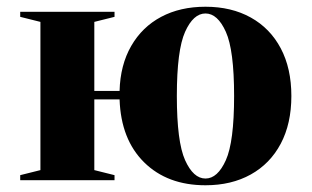

<svg xmlns="http://www.w3.org/2000/svg" viewBox="-20 -535 925 570"><path d="M335 -240H260V-30L320 -15V0H40V-15L100 -30V-470L40 -485V-500H320V-485L260 -470V-265H335Q337 -342 369.5 -398.5Q402 -455 458.5 -485Q515 -515 590 -515Q667 -515 724.5 -483Q782 -451 813.5 -391.5Q845 -332 845 -250Q845 -168 813.5 -108.5Q782 -49 724.5 -17Q667 15 590 15Q477 15 408 -53Q339 -121 335 -240ZM675 -250Q675 -386 650.5 -440.5Q626 -495 590 -495Q554 -495 529.5 -440.5Q505 -386 505 -250Q505 -114 529.5 -59.5Q554 -5 590 -5Q626 -5 650.5 -59.5Q675 -114 675 -250Z"/></svg>

Font: Yeseva One
Style: Regular
Weight: 400
Designer: Jovanny Lemonad
Foundry: Jovanny Lemonad
Version: Version 2.000